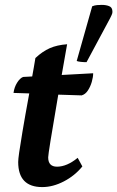

<svg xmlns="http://www.w3.org/2000/svg" viewBox="-20 -749 477 781"><path d="M152 12Q54 12 54 -90Q54 -101 58 -129Q62 -157 71.5 -214Q81 -271 99 -369L35 -371Q38 -394 49.5 -412.5Q61 -431 74 -436L111 -438Q114 -456 117.5 -474.5Q121 -493 124 -513Q153 -540 182.5 -553Q212 -566 253 -569Q241 -499 231 -444L359 -451Q359 -436 353.5 -416.5Q348 -397 337.5 -381Q327 -365 312 -361L217 -364Q195 -236 185.5 -176.5Q176 -117 176 -109Q176 -71 212 -71Q252 -71 296 -107L315 -72Q284 -34 239.5 -11Q195 12 152 12ZM332 -496.1Q320 -496.1 309 -497.3Q298 -498.5 292 -500.9L355 -723.4Q365 -727.5 375 -728.3Q385 -729.1 394 -729.1Q411 -729.1 423.5 -724.2Q436 -719.4 437 -705.7Q438 -700.1 436.5 -694.4Q435 -688.8 428 -675.1Z"/></svg>

Font: Petrona
Style: Bold Italic
Weight: 700
Italic angle: -9°
Designer: Ringo R. Seeber
Foundry: Ringo R. Seeber
Version: Version 2.001; ttfautohint (v1.8.3)